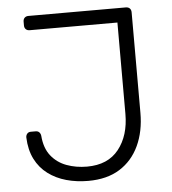

<svg xmlns="http://www.w3.org/2000/svg" viewBox="-51 -747 721 804"><g transform="rotate(-5 309.0 -345.0)"><path d="M288 10Q239 10 196 -2Q153 -14 119.5 -39Q86 -64 66.5 -102.5Q47 -141 45 -194Q45 -203 50.5 -209.5Q56 -216 66 -216H86Q96 -216 101.5 -210Q107 -204 108 -195Q112 -143 137.5 -111Q163 -79 202.5 -64.5Q242 -50 288 -50Q376 -50 421.5 -107.5Q467 -165 467 -256V-640H98Q88 -640 82 -646Q76 -652 76 -662V-678Q76 -688 82 -694Q88 -700 98 -700H507Q518 -700 524 -694Q530 -688 530 -677V-255Q530 -177 502 -117Q474 -57 420.5 -23.5Q367 10 288 10Z"/></g></svg>

Font: Rubik Light Light
Style: Regular
Weight: 300
Version: Version 2.101